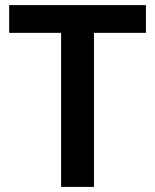

<svg xmlns="http://www.w3.org/2000/svg" viewBox="-20 -734 609 754"><path d="M349 0H220V-605H16V-714H553V-605H349Z"/></svg>

Font: Noto Sans Meetei Mayek SemiBold
Style: Regular
Weight: 600
Designer: Monotype Design Team and Neelakash Kshetrimayum
Foundry: Monotype Imaging Inc.
Version: Version 2.002; ttfautohint (v1.8.4.7-5d5b)